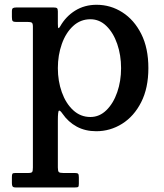

<svg xmlns="http://www.w3.org/2000/svg" viewBox="-20 -552 704 823"><path d="M31 -479V-503Q31 -514.5 35.5 -517.2Q40 -520 50.5 -520H209Q220.5 -520 224.2 -517Q228 -514 228 -503V-450Q228 -432.5 230.5 -431.5Q233 -430.5 238 -439Q262 -481.5 302.2 -506.5Q342.5 -531.5 394 -531.5Q454 -531.5 504.5 -499.2Q555 -467 585.5 -406.5Q616 -346 616 -260Q616 -174.5 585.2 -114Q554.5 -53.5 503.5 -21.5Q452.5 10.5 392.5 10.5Q345.5 10.5 309 -9.2Q272.5 -29 248 -64.5Q237 -80.5 232.5 -77.5Q228 -74.5 228 -35.5V166Q228 181.5 232.2 185.5Q236.5 189.5 251.5 189.5H300.5Q311.5 189.5 314.8 192.8Q318 196 318 208V235Q318 246.5 315.2 249Q312.5 251.5 301 251.5H47.5Q37 251.5 34 247.2Q31 243 31 233V206.5Q31 196.5 33.2 193Q35.5 189.5 45.5 189.5H101Q115 189.5 118 185Q121 180.5 121 166V-438Q121 -452 116 -455Q111 -458 98 -458H50Q37 -458 34 -462.2Q31 -466.5 31 -479ZM228 -260Q228 -204.5 245 -156.8Q262 -109 293.5 -79.8Q325 -50.5 367.5 -50.5Q406.5 -50.5 436.2 -79.8Q466 -109 482.5 -156.8Q499 -204.5 499 -260Q499 -315.5 482.5 -363.5Q466 -411.5 436.2 -440.5Q406.5 -469.5 367.5 -469.5Q325 -469.5 293.5 -440.5Q262 -411.5 245 -363.5Q228 -315.5 228 -260Z"/></svg>

Font: Besley* Medium
Style: Regular
Weight: 500
Designer: Owen Earl
Foundry: indestructible type*
Version: Version 3.000; ttfautohint (v1.8.3)